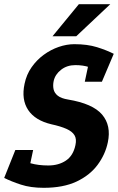

<svg xmlns="http://www.w3.org/2000/svg" viewBox="-60 -887 563 917"><path d="M455 -207.3Q443 -149.3 406 -99.5Q369 -49.7 305.5 -19.8Q242 10 148.7 10L170.7 -96.7Q219.7 -96.7 254.7 -120Q289.7 -143.3 300.3 -194Q306.7 -223.3 295.7 -241.3Q284.7 -259.3 257.3 -271.5Q230 -283.7 186 -293.3Q107.7 -311.7 74.5 -361.7Q41.3 -411.7 57.3 -486.7Q66.3 -530.7 90.8 -565.7Q115.3 -600.7 149 -625.3Q182.7 -650 220.7 -663Q258.7 -676 294.7 -676L299.7 -576Q260 -576 231.7 -553.8Q203.3 -531.7 196.3 -500Q192 -479.3 195.8 -461Q199.7 -442.7 216 -429.8Q232.3 -417 264.7 -411.7Q383.3 -392 427.7 -339.7Q472 -287.3 455 -207.3ZM299.7 -576 294.7 -676Q357 -676 403.2 -661.7Q449.3 -647.3 483.3 -630L434.7 -538Q395.7 -556.3 366.3 -566.2Q337 -576 299.7 -576ZM170.7 -96.7 148.7 10Q86.3 10 40 -5.2Q-6.3 -20.3 -40 -37.3L10 -136Q49 -117.7 86.2 -107.2Q123.3 -96.7 170.7 -96.7ZM98.3 -170.7 70 -37.3H-40L13.3 -170.7ZM345 -496.7 373.3 -630H483.3L426.7 -496.7ZM466.7 -867 304 -713.7H190.7L316.7 -867Z"/></svg>

Font: Epunda Slab Light
Style: Italic
Weight: 300
Italic angle: -12°
Designer: Simon Atzbach
Foundry: typofactur
Version: Version 1.102